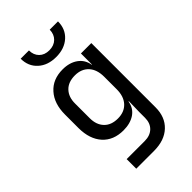

<svg xmlns="http://www.w3.org/2000/svg" viewBox="-282 -884 1162 1162"><g transform="rotate(-45 299.5 -302.5)"><path d="M296.4 -640.1Q224.6 -640.1 180.7 -680.2Q136.7 -720.2 136.7 -785.2H207.5Q207.5 -746.1 231.4 -722.2Q255.4 -698.2 295.4 -698.2Q335.9 -698.2 360.4 -722.2Q384.8 -746.1 385.3 -785.2H456.1Q456.1 -720.2 412.1 -680.2Q367.7 -640.1 296.4 -640.1ZM160.6 180.2V98.1H314.9Q361.8 98.1 389.2 71.3Q416 44.9 416 0V-49.8L418 -140.1H415Q407.2 -91.3 368.2 -64.5Q329.1 -38.1 270.5 -38.1Q185.5 -38.1 136.7 -91.8Q87.9 -146 87.4 -240.2V-356Q87.4 -450.2 136.7 -504.9Q185.5 -560.1 270.5 -560.1Q329.1 -560.1 368.2 -532.2Q407.2 -504.4 415 -455.1H417V-549.8H505.9V0Q505.9 83 454.6 131.3Q403.3 179.7 314 180.2ZM297.4 -112.8Q353 -112.8 385.3 -147.9Q417.5 -183.1 417 -245.1V-350.1Q417 -412.1 385.3 -446.8Q353 -481.9 297.4 -481.9Q240.2 -481.9 209 -449.2Q177.2 -416 177.7 -359.9V-234.9Q177.7 -178.7 209 -146Q240.2 -112.8 297.4 -112.8Z"/></g></svg>

Font: UDEV Gothic 35
Style: Regular
Weight: 400
Version: v2.1.0; ttfautohint (v1.8.4.7-5d5b-dirty) -l 6 -r 45 -G 200 